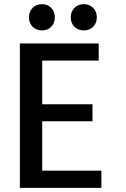

<svg xmlns="http://www.w3.org/2000/svg" viewBox="-20 -904 608 928"><path d="M470 4H76V-694H457V-611H184V-400H427V-318H184V-79H470ZM245 -820C245 -781 218 -757 183 -757C148 -757 120 -781 120 -820C120 -859 148 -884 183 -884C218 -884 245 -859 245 -820ZM448 -820C448 -781 420 -757 385 -757C350 -757 322 -781 322 -820C322 -859 350 -884 385 -884C420 -884 448 -859 448 -820Z"/></svg>

Font: Repo Medium
Style: Regular
Weight: 500
Designer: Stefan Peev
Foundry: Context Ltd
Version: Version 1.502